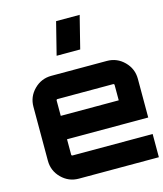

<svg xmlns="http://www.w3.org/2000/svg" viewBox="-125 -954 890 1046"><g transform="rotate(-15 320.0 -430.5)"><path d="M502 -580Q559 -580 599.5 -539.5Q640 -499 640 -442V-224H182V-138Q182 -131 189 -131H640V0H189Q132 0 91.5 -40.5Q51 -81 51 -138V-442Q51 -499 91.5 -539.5Q132 -580 189 -580ZM182 -356H509V-442Q509 -449 502 -449H189Q182 -449 182 -442ZM245 -678 291 -861H424L378 -678Z"/></g></svg>

Font: Orbitron
Style: Bold
Weight: 700
Designer: Matt McInerney
Foundry: Matt McInerney
Version: Version 001.001